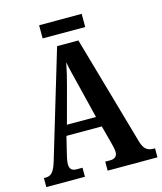

<svg xmlns="http://www.w3.org/2000/svg" viewBox="-124 -937 867 1028"><g transform="rotate(-15 310.0 -423.5)"><path d="M191 -774H427V-847H191ZM4 0H218V-50H186C157 -50 147 -65 147 -89C147 -107 154 -135 158 -151L179 -237H375L401 -139C405 -124 411 -101 411 -85C411 -61 395 -50 372 -50H344V0H620V-50H611C579 -50 559 -64 547 -105L373 -714H255L78 -124C60 -63 42 -50 13 -50H4ZM197 -294 250 -491C262 -534 272 -578 280 -618C287 -578 299 -534 311 -485L358 -294Z"/></g></svg>

Font: Noto Serif Sinhala ExtraCondensed
Style: Bold
Weight: 700
Width: 2
Designer: Jelle Bosma - Monotype Design Team
Foundry: Monotype Imaging Inc.
Version: Version 2.007